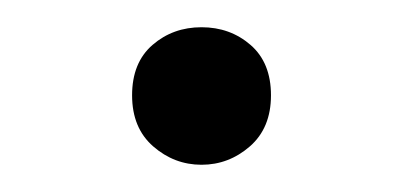

<svg xmlns="http://www.w3.org/2000/svg" viewBox="-20 -281 296 141"><path d="M77 -211Q77 -235 92 -248Q107 -261 128 -261Q149 -261 164 -248Q179 -235 179 -211Q179 -187 163.5 -173.5Q148 -160 128 -160Q108 -160 92.5 -173.5Q77 -187 77 -211Z"/></svg>

Font: BellefairVN
Style: Regular
Weight: 400
Designer: Nick Shinn, Liron Lavi Turkenic
Foundry: Shinntype
Version: Version 1.003